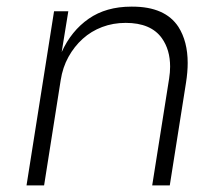

<svg xmlns="http://www.w3.org/2000/svg" viewBox="-20 -559 671 579"><path d="M60 0 143 -525H186L166 -402Q195 -466 247.5 -502.5Q300 -539 376 -539H379Q478 -539 518 -478Q546 -434 546 -369Q546 -342 541 -310L492 0H439L490 -322Q493 -341 493 -358Q493 -409 468 -444Q435 -490 359 -490Q321 -490 288 -477.5Q255 -465 229.5 -442Q204 -419 186.5 -387.5Q169 -356 163 -317L113 0Z"/></svg>

Font: Sora ExtraLight
Style: Italic
Weight: 200
Designer: Jonathan Barnbrook, Juli√°n Moncada
Version: Version 1.000